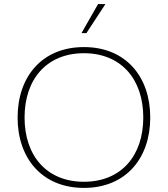

<svg xmlns="http://www.w3.org/2000/svg" viewBox="-20 -908 820 938"><path d="M390 10C594 10 714 -134 714 -334C714 -534 594 -678 390 -678C186 -678 66 -534 66 -334C66 -134 186 10 390 10ZM390 -20C208 -20 100 -147 100 -334C100 -521 208 -648 390 -648C572 -648 680 -521 680 -334C680 -147 572 -20 390 -20ZM402 -746 495 -888H459L378 -746Z"/></svg>

Font: Gantari Thin
Style: Regular
Weight: 250
Designer: Anugrah Pasau
Foundry: Lafontype
Version: Version 1.000